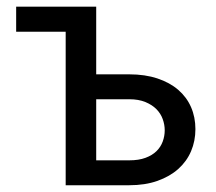

<svg xmlns="http://www.w3.org/2000/svg" viewBox="-20 -548 640 568"><path d="M27.8 -528.3H264.6V-328.1H362.3Q409.2 -328.1 445.8 -315.9Q482.4 -303.7 507.3 -282.2Q532.2 -260.7 545.2 -231Q558.1 -201.2 558.1 -166Q558.1 -130.9 545.2 -100.6Q532.2 -70.3 507.3 -48.1Q482.4 -25.9 445.8 -12.9Q409.2 0 362.3 0H174.3V-454.1H27.8ZM264.6 -254.4V-73.7H362.3Q390.6 -73.7 410.4 -81.1Q430.2 -88.4 442.9 -100.8Q455.6 -113.3 461.4 -129.4Q467.3 -145.5 467.3 -162.6Q467.3 -179.2 461.4 -195.6Q455.6 -211.9 442.9 -224.9Q430.2 -237.8 410.2 -246.1Q390.1 -254.4 362.3 -254.4Z"/></svg>

Font: Roboto Mono
Style: Regular
Weight: 400
Designer: Google
Version: Version 2.000985; 2015; ttfautohint (v1.3)